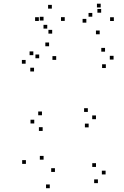

<svg xmlns="http://www.w3.org/2000/svg" viewBox="-20 -982 660 1024"><path d="M502.2 -5.3V-25.3H482.2V-5.3ZM543.2 -51.7V-71.7H523.2V-51.7ZM492 -91.7V-111.7H472V-91.7ZM273 -65V-85H253V-65ZM212.5 -130.5V-150.5H192.5V-130.5ZM279.7 -662.7V-682.7H259.7V-662.7ZM241.8 -735.3V-755.3H221.8V-735.3ZM189 -671.3V-691.3H169V-671.3ZM118.2 -108V-128H98.2V-108ZM245.5 21.8V1.8H225.5V21.8ZM452.8 -302.7V-322.7H432.8V-302.7ZM491.8 -346.3V-366.3H471.8V-346.3ZM448.5 -385V-405H428.5V-385ZM203.8 -367.3V-387.3H183.8V-367.3ZM162.7 -323.5V-343.5H142.7V-323.5ZM207.5 -283.7V-303.7H187.5V-283.7ZM544.5 -619.2V-639.2H524.5V-619.2ZM585.7 -664.3V-684.3H565.7V-664.3ZM540.2 -706.5V-726.5H520.2V-706.5ZM157.8 -687.8V-707.8H137.8V-687.8ZM116.7 -642.3V-662.3H96.7V-642.3ZM161.5 -600.8V-620.8H141.5V-600.8ZM511.7 -799.2V-819.2H491.7V-799.2ZM587.2 -870V-890H567.2V-870ZM517 -942.3V-962.3H497V-942.3ZM472.2 -893V-913H452.2V-893ZM519.5 -914.3V-934.3H499.5V-914.3ZM440.5 -861.2V-881.2H420.5V-861.2ZM325.3 -870.5V-890.5H305.3V-870.5ZM256.5 -936V-956H236.5V-936ZM187.2 -870.2V-890.2H167.2V-870.2ZM232 -829.5V-849.5H212V-829.5ZM212.2 -872.5V-892.5H192.2V-872.5ZM258.3 -802.7V-822.7H238.3V-802.7Z"/></svg>

Font: Monaspace Radon Dots Var
Style: Regular
Weight: 400
Designer: Riley Cran and the Lettermatic Team
Version: Version 1.100 (Monaspace Radon Dots)